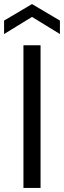

<svg xmlns="http://www.w3.org/2000/svg" viewBox="-41 -922 314 942"><path d="M74 0V-700H158V0ZM-21 -755V-821L116 -902L253 -821V-755L116 -839Z"/></svg>

Font: DM Sans 18pt
Style: Regular
Weight: 400
Designer: Colophon Foundry, Jonny Pinhorn
Foundry: Colophon Foundry
Version: Version 4.004;gftools[0.9.30]